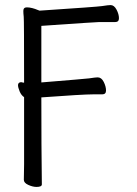

<svg xmlns="http://www.w3.org/2000/svg" viewBox="-20 -728 540 757"><path d="M124 9Q109 9 91.5 1Q74 -7 74 -19L75 -81V-345Q64 -352 57.5 -367.5Q51 -383 51 -393Q52 -404 64 -404Q71 -402 75 -402Q75 -649 73.5 -662Q72 -675 72 -685Q72 -699 86 -699Q96 -699 107.5 -696Q119 -693 128 -689L136 -686Q362 -701 382 -704Q407 -708 416 -708Q430 -708 439.5 -690Q449 -672 449 -656Q449 -641 434 -641H370Q358 -641 143 -626V-403Q315 -417 331 -419Q357 -423 365 -423Q380 -423 389 -405Q398 -387 398 -371Q398 -356 383 -356H347Q307 -356 143 -344Q143 -149 145 -1Q145 9 124 9Z"/></svg>

Font: Moon Stars Kai HW
Style: Regular
Weight: 400
Designer: GuiWonder
Version: Version 1.101